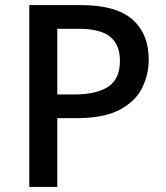

<svg xmlns="http://www.w3.org/2000/svg" viewBox="-20 -734 653 754"><path d="M297 -714Q436 -714 500 -657.5Q564 -601 564 -500Q564 -440 537.5 -387.5Q511 -335 449 -302.5Q387 -270 281 -270H205V0H95V-714ZM289 -621H205V-363H270Q359 -363 405 -393.5Q451 -424 451 -495Q451 -559 412 -590Q373 -621 289 -621Z"/></svg>

Font: Noto Sans Adlam Unjoined Medium
Style: Regular
Weight: 500
Version: Version 3.001